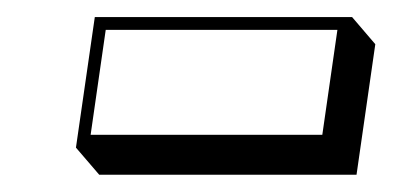

<svg xmlns="http://www.w3.org/2000/svg" viewBox="-20 -386 460 225"><path d="M91.1 -366 69 -213 96.3 -181.2 397.8 -181.2 419.8 -334.2 392.6 -366ZM103.9 -351H375.4L357.7 -228H86.2Z"/></svg>

Font: Blink
Style: 3DObl
Weight: 400
Designer: Mew Too
Foundry: Cannot Into Space Fonts
Version: Version 001.000